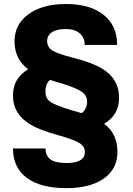

<svg xmlns="http://www.w3.org/2000/svg" viewBox="-20 -741 675 974"><path d="M584 -244.1Q584 -157.7 508.3 -113.3Q575.7 -63 575.7 29.8Q575.7 116.2 506.6 164.8Q437.5 213.4 316.4 213.4Q185.5 213.4 115.7 161.1Q45.9 108.9 45.9 12.2H210.9Q210.9 48.8 235.6 67.4Q260.3 85.9 316.4 85.9Q410.6 85.9 410.6 30.3Q410.6 2 382.6 -15.6Q354.5 -33.2 267.1 -57.6Q179.7 -82 135.3 -108.6Q90.8 -135.3 68.4 -171.6Q45.9 -208 45.9 -257.8Q45.9 -343.8 122.6 -389.6Q53.7 -441.4 53.7 -532.2Q53.7 -617.2 124.5 -668.9Q195.3 -720.7 314.5 -720.7Q436.5 -720.7 505.4 -666Q574.2 -611.3 574.2 -513.2H409.7Q409.7 -549.8 384.5 -571.8Q359.4 -593.8 314.5 -593.8Q268.1 -593.8 243.7 -577.6Q219.2 -561.5 219.2 -533.2Q219.2 -501 246.6 -484.4Q273.9 -467.8 345.2 -449.5Q416.5 -431.2 458.5 -413.1Q500.5 -395 528.1 -371.1Q555.7 -347.2 569.8 -316.2Q584 -285.2 584 -244.1ZM291.5 -318.4Q261.2 -326.2 234.4 -335.9Q210.4 -316.4 210.4 -277.3Q210.4 -244.1 232.2 -226.8Q253.9 -209.5 336.9 -183.6L394.5 -167Q421.9 -188.5 421.9 -225.6Q421.9 -255.9 395 -275.1Q368.2 -294.4 291.5 -318.4Z"/></svg>

Font: Sadagaat-English
Style: Regular
Weight: 900
Designer: Ahmed alsheikh
Foundry: Ahmed alsheikh Design
Version: Version 2.137;January 17, 2018;FontCreator 11.0.0.2408 64-bi